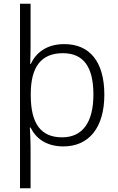

<svg xmlns="http://www.w3.org/2000/svg" viewBox="-20 -780 639 1036"><path d="M543 -269C543 -448 463 -542 327 -542C229 -542 173 -493 146 -435H143C144 -460 145 -505 145 -531V-760H88V236H145V15C145 -16 143 -62 141 -92H145C172 -36 227 10 322 10C458 10 543 -89 543 -269ZM484 -270C484 -119 425 -39 315 -39C199 -39 146 -115 146 -266V-277C147 -416 200 -493 319 -493C430 -493 484 -420 484 -270Z"/></svg>

Font: Noto Sans Kannada Light
Style: Regular
Weight: 300
Designer: Jelle Bosma - Monotype Design Team
Foundry: Monotype Imaging Inc.
Version: Version 2.005